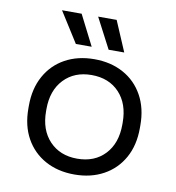

<svg xmlns="http://www.w3.org/2000/svg" viewBox="-80 -762 777 848"><g transform="rotate(10 309.0 -338.5)"><path d="M309 14Q235 14 178.5 -17Q122 -48 90.5 -104.5Q59 -161 59 -238V-251Q59 -327 90.5 -384Q122 -441 178.5 -472Q235 -503 309 -503Q383 -503 439.5 -472Q496 -441 527.5 -384Q559 -327 559 -251V-238Q559 -161 527.5 -104.5Q496 -48 439.5 -17Q383 14 309 14ZM309 -57Q387 -57 433.5 -106.5Q480 -156 480 -240V-249Q480 -333 433.5 -382.5Q387 -432 309 -432Q232 -432 185 -382.5Q138 -333 138 -249V-240Q138 -156 185 -106.5Q232 -57 309 -57ZM216 -555 130 -691H218L287 -555ZM363 -555 292 -691H375L433 -555Z"/></g></svg>

Font: Space Grotesk Light
Style: Regular
Weight: 400
Version: Version 2.000